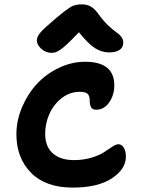

<svg xmlns="http://www.w3.org/2000/svg" viewBox="-20 -914 655 880"><path d="M215.8 -671.9Q189.9 -671.9 169.4 -690.2Q148.9 -708.5 148.9 -729Q148.9 -745.1 164.1 -763.7Q179.2 -782.2 234.9 -829.1Q240.2 -833.5 252.7 -843.8Q265.1 -854 268.8 -856.9Q272.5 -859.9 282 -866.9Q291.5 -874 294.7 -876Q297.9 -877.9 305.4 -882.6Q313 -887.2 317.1 -888.2Q321.3 -889.2 328.1 -891.1Q335 -893.1 341.3 -893.6Q347.7 -894 355 -894Q379.9 -894 398.2 -882.8Q416.5 -871.6 435.1 -844.2Q455.1 -816.9 477.5 -795.9Q500 -774.9 513.4 -766.1Q526.9 -757.3 535.9 -745.4Q544.9 -733.4 544.9 -717.8Q544.9 -696.8 528.1 -685.3Q511.2 -673.8 481 -673.8Q446.8 -673.8 415.8 -693.1Q384.8 -712.4 341.8 -766.1Q310.5 -733.4 289.6 -713.6Q268.6 -693.8 254.9 -685.1Q241.2 -676.3 233.6 -674.1Q226.1 -671.9 215.8 -671.9ZM313 -54.2Q189.5 -54.2 122.3 -122.1Q55.2 -189.9 55.2 -298.8Q55.2 -361.3 80.8 -422.1Q106.4 -482.9 148.7 -528.8Q190.9 -574.7 249.5 -602.8Q308.1 -630.9 370.1 -630.9Q503.9 -630.9 503.9 -522.9Q503.9 -479 480.7 -445.1Q457.5 -411.1 420.9 -411.1Q403.3 -411.1 397.2 -422.6Q391.1 -434.1 391.1 -456.1Q391.1 -474.1 381.8 -483.6Q372.6 -493.2 345.2 -493.2Q300.8 -493.2 263.9 -465.1Q227.1 -437 207 -393.1Q187 -349.1 187 -300.8Q187 -242.2 221.9 -211.2Q256.8 -180.2 318.8 -180.2Q362.8 -180.2 400.1 -191.7Q437.5 -203.1 457 -216.6Q476.6 -230 494.4 -241.5Q512.2 -252.9 522 -252.9Q538.1 -252.9 547.6 -236.8Q557.1 -220.7 557.1 -196.8Q557.1 -139.2 492.9 -96.7Q428.7 -54.2 313 -54.2Z"/></svg>

Font: Shantell Sans Irregular
Style: Regular
Weight: 600
Designer: Stephen Nixon, Anya Danilova, Shantell Martin
Foundry: Arrow Type
Version: Version 1.006;[9816181b4]